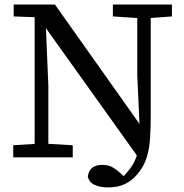

<svg xmlns="http://www.w3.org/2000/svg" viewBox="-20 -690 808 842"><path d="M38 0V-53L150 -60H179L299 -53V0ZM132 0V-648H178L192 -315V0ZM455 132Q420 132 395.5 121Q371 110 365 84Q369 57 385.5 45Q402 33 428 33Q450 33 466 40Q482 47 502 64L530 89H518H524H516Q539 66 556.5 41Q574 16 584 -21.5Q594 -59 593 -119L582 -360V-670H641V-186Q641 -130 638.5 -90Q636 -50 629 -20.5Q622 9 611 31Q600 53 583 73Q560 102 528 117Q496 132 455 132ZM589 4 181 -567H164L147 -614L40 -618V-670H221L600 -135H621L619 4ZM598 -610 475 -618V-670H734V-618L626 -610Z"/></svg>

Font: Source Serif 4
Style: Regular
Weight: 400
Designer: Frank Grießhammer
Foundry: Adobe Systems Incorporated
Version: Version 4.004;hotconv 1.0.116;makeotfexe 2.5.65601